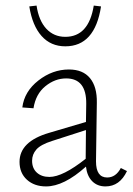

<svg xmlns="http://www.w3.org/2000/svg" viewBox="-20 -664 475 688"><path d="M214 -498Q162 -498 129 -535Q96 -572 85 -641L111 -644Q119 -590 146 -561Q173 -532 214 -532Q298 -532 316 -644L342 -641Q320 -498 214 -498ZM413 -62 435 -51Q409 4 358 4Q329 4 310.5 -14.5Q292 -33 288 -67Q209 4 145 4Q103 4 76.5 -20Q50 -44 50 -84Q50 -157 156 -188L288 -227L289 -292Q290 -383 217 -383Q177 -383 142.5 -355Q108 -327 100 -276L60 -279Q67 -336 117.5 -375.5Q168 -415 227 -415Q277 -415 302.5 -384Q328 -353 327 -296L324 -86Q324 -28 364 -28Q395 -28 413 -62ZM95 -88Q95 -61 112 -45.5Q129 -30 157 -30Q205 -30 287 -95L288 -198L167 -159Q126 -146 110.5 -128.5Q95 -111 95 -88Z"/></svg>

Font: EauTest Light
Style: Regular
Weight: 300
Designer: Christian Thalmann (Catharsis Fonts)
Version: Version 0.001;PS 000.001;hotconv 1.0.88;makeotf.lib2.5.64775